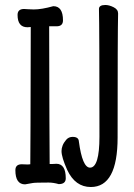

<svg xmlns="http://www.w3.org/2000/svg" viewBox="-20 -731 540 774"><path d="M346.2 22.9Q283.2 22.9 251 -45.9Q228 -97.2 228 -122.1Q228 -132.8 232.4 -144.3Q236.8 -155.8 246.8 -167.5Q256.8 -179.2 272.9 -179.2Q296.9 -179.2 297.9 -161.1Q312 -55.2 342.8 -55.2Q380.9 -55.2 380.9 -180.2Q380.9 -623 378.9 -694.8Q378.9 -710.9 404.8 -710.9Q419.9 -710.9 438 -701.9Q456.1 -692.9 456.1 -676.8Q454.1 -603 454.1 -176.8Q454.1 22.9 346.2 22.9ZM81.1 12.2Q42 12.2 42 -44.9Q42 -68.8 67.9 -68.8L91.8 -67.9L102.1 -68.8Q103 -106.9 104 -622.1L90.8 -621.1Q50.8 -621.1 50.8 -670.9Q50.8 -694.8 77.1 -694.8Q82 -694.8 93.5 -693.8Q105 -692.9 116.2 -692.9Q147.9 -692.9 194.8 -706.1Q233.9 -706.1 233.9 -648.9Q233.9 -625 208 -625H178.2Q179.2 -151.9 180.2 -69.8Q199.2 -69.8 207 -70.8Q245.1 -70.8 245.1 -12.2Q245.1 11.2 216.8 11.2Q194.8 4.9 175.8 4.9Q120.1 4.9 111.8 6.8Z"/></svg>

Font: LXGW WenKai Mono GB Screen
Style: Regular
Weight: 400
Monospace: yes
Designer: LXGW / Fontworks Inc.
Foundry: LXGW / Fontworks Inc.
Version: Version 1.510;January 18,2025